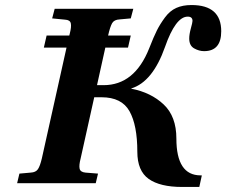

<svg xmlns="http://www.w3.org/2000/svg" viewBox="-20 -727 898 762"><path d="M48 0 57 -38 102 -42Q122 -43 130.5 -55.5Q139 -68 146 -98L244 -538H154L165 -586H255Q256 -588 256 -590Q256 -592 257 -594Q264 -621 261 -634.5Q258 -648 238 -649L187 -654L197 -692H509L499 -654L455 -650Q433 -649 425 -635Q417 -621 409 -586H499L488 -538H398L365 -389H391Q514 -389 572 -535Q590 -581 602.5 -606Q615 -631 634.5 -657.5Q654 -684 679.5 -695.5Q705 -707 740 -707Q858 -707 858 -603Q858 -524 790 -524Q770 -524 750.5 -535Q731 -546 731 -574Q731 -591 737.5 -614.5Q744 -638 744 -644Q744 -661 725 -661Q677 -661 635 -541Q586 -402 501 -376V-375Q579 -360 629.5 -312.5Q680 -265 680 -177Q680 -31 776 -31H781L771 15H703Q615 15 570 -17Q525 -49 525 -125Q525 -230 494 -285.5Q463 -341 383 -341H354L300 -98Q293 -71 296 -57.5Q299 -44 319 -42L369 -38L360 0Z"/></svg>

Font: Lingua Franca
Style: Bold Italic
Weight: 700
Italic angle: -13°
Version: Version 1.19